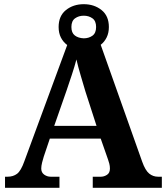

<svg xmlns="http://www.w3.org/2000/svg" viewBox="-20 -897 793 917"><path d="M4 0V-53H16Q43 -53 61.5 -67Q80 -81 96 -126L301 -682Q282 -696 271 -717.5Q260 -739 260 -768Q260 -821 295 -849Q330 -877 380 -877Q430 -877 465 -849Q500 -821 500 -768Q500 -740 489.5 -718.5Q479 -697 461 -683L659 -125Q674 -83 692.5 -68Q711 -53 735 -53H753V0H423V-53H462Q477 -53 491 -62Q505 -71 505 -92Q505 -104 502 -115.5Q499 -127 496 -135L461 -235H218L189 -149Q185 -137 181 -120.5Q177 -104 177 -92Q177 -73 191 -63Q205 -53 222 -53H264V0ZM380 -714Q404 -714 421.5 -726.5Q439 -739 439 -768Q439 -797 421.5 -809.5Q404 -822 380 -822Q356 -822 338.5 -809.5Q321 -797 321 -768Q321 -740 337.5 -727.5Q354 -715 380 -714ZM239 -296H441L388 -460Q378 -494 365.5 -536Q353 -578 345 -613Q337 -582 323.5 -541Q310 -500 298 -465Z"/></svg>

Font: Noto Serif Tamil
Style: Bold Italic
Weight: 700
Italic angle: -12°
Designer: Indian Type Foundry, Tom Grace, and the Monotype Design Team
Foundry: Monotype Imaging Inc.
Version: Version 2.003; ttfautohint (v1.8.4.7-5d5b)